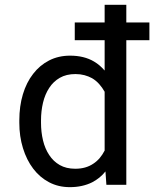

<svg xmlns="http://www.w3.org/2000/svg" viewBox="-20 -770 643 800"><path d="M602.5 -602.5V-676.3H506.3V-750H416V-676.3H291.5V-602.5H416V-476.1Q406.2 -487.3 395.3 -496.8Q384.3 -506.3 371.6 -513.7Q351.1 -525.9 326.2 -532Q301.3 -538.1 272 -538.1Q223.6 -538.1 184.6 -518.1Q145.5 -498 118.2 -462.4Q90.3 -426.8 75.4 -377.2Q60.5 -327.6 60.5 -268.6V-258.3Q60.5 -201.7 75.7 -152.6Q90.8 -103.5 118.2 -67.4Q145.5 -31.2 184.3 -10.7Q223.1 9.8 271 9.8Q297.9 9.8 321 4.6Q344.2 -0.5 363.8 -10.3Q379.9 -18.6 393.8 -29.8Q407.7 -41 419.4 -55.7L423.3 0H506.3V-602.5ZM150.9 -258.3V-268.6Q150.9 -307.1 159.2 -342Q167.5 -377 185.1 -403.8Q202.1 -430.2 229.2 -445.8Q256.3 -461.4 294.4 -461.4Q314.5 -461.4 331.8 -456.8Q349.1 -452.1 363.3 -444.3Q379.9 -434.6 393.1 -419.9Q406.2 -405.3 416 -387.7V-142.6Q407.2 -125.5 395.5 -111.6Q383.8 -97.7 368.7 -87.9Q353.5 -77.6 335 -72.3Q316.4 -66.9 293.5 -66.9Q255.9 -66.9 229 -82.3Q202.1 -97.7 185.1 -124Q167.5 -150.4 159.2 -185.1Q150.9 -219.7 150.9 -258.3Z"/></svg>

Font: Roboto Mono
Style: Regular
Weight: 400
Monospace: yes
Designer: Google
Version: Version 3.000